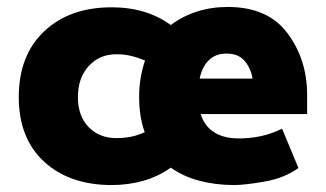

<svg xmlns="http://www.w3.org/2000/svg" viewBox="-20 -521 936 552"><path d="M635 -501Q750 -501 806.5 -425.5Q863 -350 863 -248V-193H557Q568 -158 596 -140.5Q624 -123 666 -123Q699 -123 729.5 -129.5Q760 -136 791 -151L838 -38Q798 -9 741 1Q684 11 653 11Q599 11 552.5 -1.5Q506 -14 471 -39Q436 -14 393 -1.5Q350 11 301 11Q180 11 107 -56Q34 -123 34 -242Q34 -362 107 -431Q180 -500 301 -500Q352 -500 394.5 -487Q437 -474 471 -449Q504 -474 545.5 -487.5Q587 -501 635 -501ZM631 -367Q600 -367 580.5 -348Q561 -329 554 -295H706Q702 -323 684 -345Q666 -367 631 -367ZM314 -365Q266 -365 235 -331Q204 -297 204 -242Q204 -187 235 -155.5Q266 -124 314 -124Q336 -124 355 -127.5Q374 -131 396 -141Q388 -163 384 -188.5Q380 -214 380 -242Q380 -271 384.5 -297.5Q389 -324 397 -347Q375 -356 356 -360.5Q337 -365 314 -365Z"/></svg>

Font: Palanquin Dark SemiBold
Style: Regular
Weight: 600
Designer: Pria Ravichandran
Version: Version 1.001